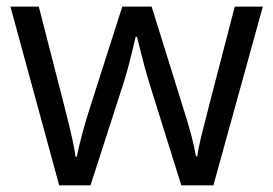

<svg xmlns="http://www.w3.org/2000/svg" viewBox="-20 -555 818 575"><path d="M522.9 0 424.8 -314Q415.5 -342.8 390.1 -444.8H386.2Q366.7 -359.4 352.1 -313L251 0H157.2L11.2 -535.2H96.2Q147.9 -333.5 175 -228Q202.1 -122.6 206.1 -85.9H210Q215.3 -113.8 227.3 -158Q239.3 -202.1 248 -228L346.2 -535.2H434.1L529.8 -228Q557.1 -144 566.9 -86.9H570.8Q572.8 -104.5 581.3 -141.1Q589.8 -177.7 683.1 -535.2H767.1L619.1 0Z"/></svg>

Font: f0_46894 
Style: Regular
Weight: 400
Foundry: Ascender Corporation
Version: Version 1.10